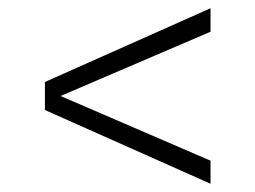

<svg xmlns="http://www.w3.org/2000/svg" viewBox="-20 -471 620 466"><path d="M89 -204V-272L491 -451V-394L127 -238L491 -81V-25Z"/></svg>

Font: Grenze Light
Style: Regular
Weight: 300
Designer: Renata Polastri
Foundry: Omnibus-Type
Version: Version 1.002; ttfautohint (v1.8)